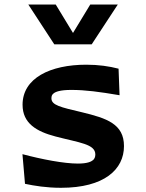

<svg xmlns="http://www.w3.org/2000/svg" viewBox="-20 -838 660 868"><path d="M370 -545.5C207.5 -545.5 82 -485 82 -364.5C82 -280 145.5 -243.5 231 -221C339.5 -192.5 411 -187 411 -139.5C411 -128.5 407 -120 401 -114.5C392 -107 375 -98.5 332 -98.5C269 -98.5 170 -117.5 81.5 -141L93 -7C135.5 2 190 11 256 11C451.5 11 540.5 -72 540.5 -177.5C540.5 -278 462 -303.5 350.5 -330.5C253 -353.5 212.5 -362.5 212.5 -393.5C212.5 -403.5 215 -410 222 -415.5C231 -423 251.5 -431.5 302.5 -431.5C366 -431.5 429 -423 520.5 -407.5L516 -527.5C473.5 -538.5 426 -545.5 370 -545.5ZM108 -817.5H232L310 -689L388 -817.5H512.5L394.5 -637.5H225.5Z"/></svg>

Font: Monaspace Argon
Style: Bold
Weight: 700
Designer: Riley Cran & the Lettermatic Team
Foundry: Lettermatic
Version: Version 1.000 (Monaspace Argon)